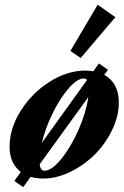

<svg xmlns="http://www.w3.org/2000/svg" viewBox="-20 -743 525 811"><path d="M320.8 -498 277.3 -527.8 392.6 -723.1 467.3 -670.4ZM78.1 47.4 40.5 21.5 67.9 -16.6Q20.5 -52.7 20.5 -124Q20.5 -200.2 67.6 -275.1Q114.7 -350.1 189.5 -397.5Q264.2 -444.8 339.8 -444.8Q357.9 -444.8 374 -441.9L397.9 -475.1L436 -448.2L420.4 -426.8Q481.9 -392.6 481.9 -309.6Q481.9 -252.4 453.6 -193.8Q425.3 -135.3 380.6 -90.6Q335.9 -45.9 277.3 -17.3Q218.8 11.2 162.1 11.2Q133.8 11.2 109.4 3.9ZM334 -411.6Q306.2 -411.6 269.8 -369.6Q233.4 -327.6 202.4 -264.4Q171.4 -201.2 156.7 -139.6L347.7 -405.3Q342.8 -411.6 334 -411.6ZM168 -22Q198.7 -22 239.5 -72.5Q280.3 -123 312.3 -196.3Q344.2 -269.5 353 -333L147.5 -48.8Q150.9 -22 168 -22Z"/></svg>

Font: Elstob ExtraBold
Style: Italic
Weight: 800
Italic angle: -20°
Designer: Peter S. Baker
Version: Version 1.015